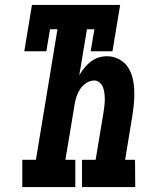

<svg xmlns="http://www.w3.org/2000/svg" viewBox="-20 -755 640 775"><path d="M70 0V-110H125L212 -637H182L167 -548H78L109 -735H465L434 -548H346L361 -637H331L300 -451Q309 -467 320.5 -481Q332 -495 346 -506Q360 -517 377 -522.5Q394 -528 411 -528Q437 -528 459.5 -516.5Q482 -505 495.5 -485Q509 -465 515 -440.5Q521 -416 522 -390Q523 -364 520.5 -338Q518 -312 514 -286L485 -110H525L526 0H311V-110H366L398 -302Q400 -315 401.5 -328Q403 -341 403 -353.5Q403 -366 401.5 -378.5Q400 -391 396 -402Q392 -413 382.5 -421.5Q373 -430 361 -430Q344 -430 328.5 -420Q313 -410 303.5 -395.5Q294 -381 288.5 -364.5Q283 -348 281 -332L244 -110H284V0Z"/></svg>

Font: Iosevka HT Extrabold Extended
Style: Italic
Weight: 800
Width: 7
Italic angle: -9°
Monospace: yes
Designer: Belleve Invis
Foundry: Belleve Invis
Version: Version 32.3.0; ttfautohint (v1.8.4)